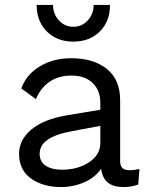

<svg xmlns="http://www.w3.org/2000/svg" viewBox="-20 -745 606 775"><path d="M57 0ZM543 -63 538 0Q510 10 478 10Q439 10 416.5 -7Q394 -24 388 -64Q365 -29 320.5 -9.5Q276 10 227 10Q153 10 105 -24.5Q57 -59 57 -124Q57 -181 107 -222.5Q157 -264 252 -280L385 -302V-330Q385 -380 354 -410Q323 -440 268 -440Q218 -440 181.5 -416Q145 -392 125 -345L66 -388Q86 -444 140.5 -477Q195 -510 268 -510Q357 -510 411 -467Q465 -424 465 -340V-94Q465 -76 474 -67Q483 -58 503 -58Q523 -58 543 -63ZM385 -168V-237L273 -216Q206 -204 173 -181.5Q140 -159 140 -124Q140 -93 164 -76.5Q188 -60 231 -60Q294 -60 339.5 -90Q385 -120 385 -168ZM276 -577Q210 -577 169 -618Q128 -659 128 -725H194Q194 -689 217.5 -663Q241 -637 276 -637Q311 -637 334.5 -663Q358 -689 358 -725H424Q424 -659 383 -618Q342 -577 276 -577Z"/></svg>

Font: Work Sans
Style: Regular
Weight: 400
Designer: Wei Huang
Foundry: Wei Huang
Version: Version 1.500; ttfautohint (v1.6)